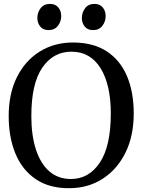

<svg xmlns="http://www.w3.org/2000/svg" viewBox="-20 -974 745 1005"><path d="M346.5 11Q239 12.5 167.8 -35.8Q96.5 -84 61 -169.5Q25.5 -255 25.5 -366.5Q25.5 -484.5 69 -571Q112.5 -657.5 188.5 -704.5Q264.5 -751.5 361.5 -751.5Q467.5 -751.5 538.2 -705.5Q609 -659.5 644.5 -576Q680 -492.5 680 -380.5Q680 -262.5 636.8 -175Q593.5 -87.5 518.2 -38.8Q443 10 346.5 11ZM353.5 -703.5Q259 -703.5 201.5 -620Q144 -536.5 144 -366.5Q144 -265.5 168 -191.5Q192 -117.5 238.2 -77.2Q284.5 -37 351 -37Q445.5 -37 502.8 -123.2Q560 -209.5 560 -380Q560 -530 506.5 -616.8Q453 -703.5 353.5 -703.5ZM233.5 -816.5Q206 -816.5 190.8 -835Q175.5 -853.5 175.5 -880Q175.5 -908.5 192.5 -931Q209.5 -953.5 241 -953.5H242Q270 -953.5 285.2 -935Q300.5 -916.5 300.5 -890Q300.5 -861.5 283.2 -839Q266 -816.5 234.5 -816.5ZM466.5 -816.5Q438.5 -816.5 423.5 -835Q408.5 -853.5 408.5 -880Q408.5 -908.5 425.5 -931Q442.5 -953.5 474 -953.5H475Q503 -953.5 518 -935Q533 -916.5 533 -890Q533 -861.5 516 -839Q499 -816.5 467.5 -816.5Z"/></svg>

Font: Merriweather Text
Style: Regular
Weight: 400
Designer: Eben Sorkin
Foundry: Eben Sorkin
Version: Version 2.100; ttfautohint (v1.7.19-72a1) -l 8 -r 50 -G 200 